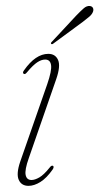

<svg xmlns="http://www.w3.org/2000/svg" viewBox="-20 -612 331 640"><path d="M85 -12Q96 -12 111 -20.5Q126 -29 146 -54Q152 -62 157 -59Q161 -55.5 155.5 -47Q135.5 -18.5 114.8 -5.5Q94 7.5 75 7.5Q51.5 7.5 42.5 -12.5Q33.5 -32.5 47.5 -73.5L137.5 -331.5Q153 -376.5 150.2 -395Q147.5 -413.5 130.5 -413.5Q118 -413.5 104 -404.2Q90 -395 69.5 -370.5Q63.5 -363 59 -366Q54 -369.5 60 -377.5Q98.5 -432.5 141 -432.5Q164.5 -432.5 173.5 -412.2Q182.5 -392 167.5 -348.5L76 -85Q62 -45.5 65.5 -28.8Q69 -12 85 -12ZM234 -560Q249 -575.5 259 -584.2Q269 -593 279.5 -592Q287 -591 289.8 -585.5Q292.5 -580 290 -573Q287 -564.5 277.8 -556.5Q268.5 -548.5 256.5 -539.5L158 -467Q153 -463 150.5 -466Q148 -468.5 154 -474Z"/></svg>

Font: Fraunces 144pt S050 Thin
Style: Italic
Weight: 100
Italic angle: -16°
Version: Version 1.000; ttfautohint (v1.8.3)